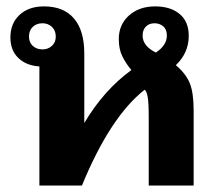

<svg xmlns="http://www.w3.org/2000/svg" viewBox="-20 -575 695 595"><path d="M387.2 -357.9Q370.6 -377.4 359.4 -399.9Q348.1 -422.4 348.1 -454.1Q348.1 -498.5 379.6 -526.9Q411.1 -555.2 460.9 -555.2Q508.3 -555.2 536.6 -531.7Q564.9 -508.3 564.9 -463.9Q564.9 -411.1 524.9 -373Q555.7 -347.2 567.9 -317.6Q580.1 -288.1 580.1 -232.9V0H440.9V-211.9Q440.9 -256.3 437.7 -274.4Q434.6 -292.5 428.2 -296.9Q321.3 -212.9 233.9 0H102.1V-369.1Q61.5 -371.6 36.9 -395.3Q12.2 -418.9 12.2 -459Q12.2 -502.4 40.5 -528.8Q68.8 -555.2 116.2 -555.2Q177.2 -555.2 209.2 -517.8Q241.2 -480.5 241.2 -409.2V-193.8Q302.2 -296.4 387.2 -357.9ZM69.8 -461.9Q69.8 -443.8 81.5 -432.9Q93.3 -421.9 111.8 -421.9Q128.9 -421.9 140.9 -432.9Q152.8 -443.8 152.8 -461.9Q152.8 -480.5 140.9 -491.7Q128.9 -502.9 111.8 -502.9Q93.3 -502.9 81.5 -491.7Q69.8 -480.5 69.8 -461.9ZM497.1 -464.8Q497.1 -483.9 485.8 -493.4Q474.6 -502.9 459 -502.9Q441.9 -502.9 431.9 -492.4Q421.9 -481.9 421.9 -464.8Q421.9 -432.6 462.9 -412.1Q497.1 -434.6 497.1 -464.8Z"/></svg>

Font: Droid Sans Thai
Style: Bold
Weight: 700
Designer: Steve Matteson
Foundry: Ascender Corporation
Version: Version 1.00